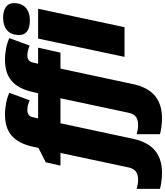

<svg xmlns="http://www.w3.org/2000/svg" viewBox="-36 -883 1057 1229"><g transform="rotate(-90 492.5 -268.5)"><path d="M976 -606C1051 -606 1087 -647 1087 -708C1087 -759 1043 -777 993 -777C924 -777 883 -741 883 -675C883 -624 923 -606 976 -606ZM0 240C135 240 195 163 218 57L318 -410H478L385 27C376 68 354 87 305 87C287 87 266 83 248 78V227C271 234 315 240 350 240C485 240 545 163 568 57L668 -410H770L802 -553H699L707 -588C712 -611 729 -622 752 -622C773 -622 796 -616 815 -607L863 -737C829 -754 777 -765 724 -765C612 -765 546 -712 518 -587L510 -553H349L357 -588C362 -611 379 -622 402 -622C422 -622 446 -616 465 -607L513 -737C479 -754 426 -765 374 -765C262 -765 196 -712 168 -587L160 -551L68 -504L47 -410H128L35 27C26 68 3 87 -45 87C-63 87 -84 83 -102 78V227C-79 234 -36 240 0 240ZM743 0H933L1051 -553H860Z"/></g></svg>

Font: Noto Sans UI Black
Style: Italic
Weight: 900
Italic angle: -372°
Designer: Monotype Design Team
Foundry: Monotype Imaging Inc.
Version: Version 1.901